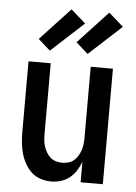

<svg xmlns="http://www.w3.org/2000/svg" viewBox="-55 -811 609 861"><g transform="rotate(5 250.0 -380.5)"><path d="M208 8Q184 8 160.5 0.5Q137 -7 119.5 -23Q102 -39 90 -60.5Q78 -82 71.5 -105Q65 -128 62.5 -152Q60 -176 60 -200V-520H160V-200Q160 -186 161.5 -172Q163 -158 167.5 -144.5Q172 -131 179.5 -118.5Q187 -106 197.5 -97Q208 -88 222 -84Q236 -80 250 -80Q264 -80 278 -84Q292 -88 302.5 -97Q313 -106 320.5 -118.5Q328 -131 332.5 -144.5Q337 -158 338.5 -172Q340 -186 340 -200V-520H440V0H340V-92Q332 -71 320 -52Q308 -33 290.5 -19Q273 -5 251.5 1.5Q230 8 208 8ZM321 -576 267 -624 402 -769 468 -711ZM151 -576 97 -624 232 -769 298 -711Z"/></g></svg>

Font: Iosevka Term Curly Semibold
Style: Regular
Weight: 600
Designer: Belleve Invis
Foundry: Belleve Invis
Version: Version 32.3.0